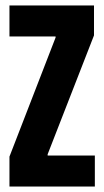

<svg xmlns="http://www.w3.org/2000/svg" viewBox="-20 -680 380 700"><path d="M14.5 -109 182.7 -543.3V-547H14.5V-660H322.7V-551L153.7 -117.5V-113H325.8V0H14.5Z"/></svg>

Font: Bricolage Grotesque 96pt Condensed ExBd
Style: Regular
Weight: 800
Width: 3
Designer: Mathieu Triay
Foundry: Atelier Triay
Version: Version 1.001;Glyphs 3.2 (3207)